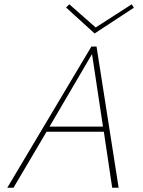

<svg xmlns="http://www.w3.org/2000/svg" viewBox="-20 -875 666 895"><path d="M464 -261H197L43 0H14L406 -658H430L533 0H503ZM460 -285 409 -623 211 -285ZM604 -839 421 -719 288 -840 303 -855 426 -747 594 -855Z"/></svg>

Font: Ysabeau Extralight
Style: Italic
Weight: 200
Italic angle: -12°
Designer: Christian Thalmann (Catharsis Fonts)
Version: Version 0.003